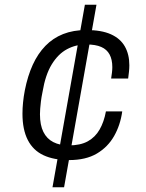

<svg xmlns="http://www.w3.org/2000/svg" viewBox="-20 -743 616 812"><path d="M202 49 339 -723H388L251 49ZM272 -66Q208 -66 164 -86.5Q120 -107 97.5 -151Q75 -195 75 -262Q75 -285 77.5 -310Q80 -335 85 -361Q97 -422 118.5 -469Q140 -516 172 -549Q204 -582 247 -599Q290 -616 345 -616Q409 -616 449 -598Q489 -580 508 -546.5Q527 -513 527 -467Q527 -454 525.5 -440Q524 -426 522 -411H450Q452 -424 453.5 -436Q455 -448 455 -459Q455 -491 443.5 -512.5Q432 -534 408 -544.5Q384 -555 345 -555Q301 -555 263.5 -535Q226 -515 199 -471Q172 -427 160 -355Q155 -331 153 -313.5Q151 -296 150 -283.5Q149 -271 149 -260Q149 -214 163.5 -185Q178 -156 205.5 -142Q233 -128 270 -128Q320 -128 351.5 -145.5Q383 -163 401.5 -195.5Q420 -228 428 -272H497Q489 -214 462.5 -167.5Q436 -121 389.5 -93.5Q343 -66 272 -66Z"/></svg>

Font: Archivo SemiBold Light
Style: Italic
Weight: 300
Italic angle: -10°
Version: Version 2.001